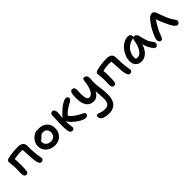

<svg xmlns="http://www.w3.org/2000/svg" viewBox="293 -1911 3543 3543"><g transform="rotate(-45 2065.0 -139.5)"><path d="M491.2 13.2Q446.3 13.2 429.2 -70.8Q423.8 -98.1 419.7 -139.6Q415.5 -181.2 413.8 -211.7Q412.1 -242.2 410.4 -285.6Q408.7 -329.1 408.2 -337.9Q407.2 -355.5 402.8 -396H354Q264.6 -396 180.2 -377Q188 -326.7 188 -237.8Q188 -106.4 180.2 -63Q177.2 -43.5 162.8 -31.2Q148.4 -19 128.9 -19Q106 -19 90.1 -39.1Q74.2 -59.1 74.2 -88.9Q74.2 -108.4 76.2 -166.5Q78.1 -224.6 78.1 -250Q78.1 -289.1 71.5 -342.3Q64.9 -395.5 64.9 -415Q64.9 -434.6 77.1 -448.7Q89.4 -462.9 110.8 -467.8Q160.2 -480.5 235.4 -488.8Q310.5 -497.1 377.9 -497.1Q448.2 -497.1 483.2 -469.7Q518.1 -442.4 518.1 -382.8Q518.1 -195.8 540 -85Q548.8 -46.4 548.8 -37.1Q548.8 -16.6 532.2 -1.7Q515.6 13.2 491.2 13.2Z M890.6 -27.8Q785.2 -27.8 716.8 -89.1Q648.4 -150.4 648.4 -244.1Q648.4 -288.1 668.2 -329.8Q688 -371.6 717.8 -399.9Q747.6 -428.2 781.2 -445.6Q814.9 -462.9 842.8 -462.9Q855 -462.9 863.8 -460Q878.4 -462.9 892.6 -462.9Q995.6 -462.9 1054.7 -405Q1113.8 -347.2 1113.8 -248Q1113.8 -153.8 1049.8 -90.8Q985.8 -27.8 890.6 -27.8ZM756.8 -245.1Q756.8 -194.8 792.2 -164.3Q827.6 -133.8 886.7 -133.8Q939.9 -133.8 972.4 -165Q1004.9 -196.3 1004.9 -248Q1004.9 -300.3 977.5 -330.1Q950.2 -359.9 902.8 -359.9Q876 -359.9 858.2 -350.6Q840.3 -341.3 819.8 -320.8Q813.5 -314.5 803.2 -303.5Q793 -292.5 788.8 -288.8Q784.7 -285.2 777.6 -281Q770.5 -276.9 762.7 -275.9Q756.8 -262.7 756.8 -245.1Z M1299.8 7.8Q1258.8 7.8 1245.1 -48.1Q1231.4 -104 1231.4 -225.1Q1231.4 -249 1235.6 -315.4Q1239.7 -381.8 1239.7 -414.1V-449.2Q1239.7 -479 1254.6 -496.1Q1269.5 -513.2 1290.5 -513.2Q1318.4 -513.2 1335 -490.2Q1351.6 -467.3 1351.6 -429.2Q1351.6 -412.1 1349.6 -389.2Q1347.7 -366.2 1344.7 -335.4Q1341.8 -304.7 1340.3 -288.1Q1341.3 -289.6 1346.7 -294.9Q1360.4 -314.9 1394.5 -349.1Q1428.7 -383.3 1471.7 -419.7Q1514.6 -456.1 1562.5 -482.4Q1610.4 -508.8 1643.6 -508.8Q1664.1 -508.8 1677.7 -494.1Q1691.4 -479.5 1691.4 -460Q1691.4 -423.8 1617.7 -387.2Q1545.4 -349.1 1494.9 -306.9Q1444.3 -264.6 1444.3 -250Q1444.3 -232.4 1497.1 -186.5Q1549.8 -140.6 1618.7 -106.9Q1624 -104.5 1636.2 -98.1Q1648.4 -91.8 1654.5 -88.9Q1660.6 -85.9 1670.7 -80.3Q1680.7 -74.7 1685.8 -70.6Q1690.9 -66.4 1696.8 -61Q1702.6 -55.7 1705.1 -50.5Q1707.5 -45.4 1707.5 -40Q1707.5 -18.6 1690.9 -2.2Q1674.3 14.2 1650.4 14.2Q1587.9 14.2 1498.3 -47.4Q1408.7 -108.9 1356.4 -180.2Q1347.2 -189.5 1337.4 -205.1Q1338.4 -152.8 1345.9 -97.4Q1353.5 -42 1353.5 -37.1Q1353.5 -15.6 1338.1 -3.9Q1322.8 7.8 1299.8 7.8Z M2020.5 261.2Q1919.4 261.2 1866.7 233.9Q1814 206.5 1814 159.2Q1814 116.2 1852.5 116.2Q1864.7 116.2 1879.4 121.6Q1894 127 1907.7 133.1Q1921.4 139.2 1950.4 144.5Q1979.5 149.9 2017.6 149.9Q2080.6 149.9 2107.2 112.3Q2133.8 74.7 2133.8 4.9Q2133.8 -26.4 2131.8 -58.1Q2129.9 -89.8 2126.7 -132.6Q2123.5 -175.3 2121.6 -207Q2063 -97.2 1967.8 -97.2Q1875.5 -97.2 1825.7 -165.5Q1775.9 -233.9 1775.9 -376Q1775.9 -426.3 1780.3 -459.7Q1784.7 -493.2 1793.2 -510Q1801.8 -526.9 1811.8 -533.4Q1821.8 -540 1835.9 -540Q1870.1 -540 1884.5 -520.5Q1898.9 -501 1896.5 -460Q1893.1 -410.2 1894 -364.3Q1895 -318.4 1899.9 -283.2Q1904.8 -248 1920.4 -227.1Q1936 -206.1 1961.9 -206.1Q2020 -206.1 2058.6 -285.6Q2097.2 -365.2 2110.8 -493.2Q2113.8 -521.5 2121.6 -530.3Q2129.4 -539.1 2149.9 -539.1Q2163.6 -539.1 2176 -533.7Q2188.5 -528.3 2199.5 -517.1Q2210.4 -505.9 2215.6 -484.1Q2220.7 -462.4 2217.8 -433.1Q2210.9 -375 2213.6 -316.9Q2216.3 -258.8 2222.4 -223.6Q2228.5 -188.5 2234.6 -125.7Q2240.7 -63 2240.7 4.9Q2240.7 70.3 2223.4 120.6Q2206.1 170.9 2175.5 200.9Q2145 231 2106 246.1Q2066.9 261.2 2020.5 261.2Z M2800.8 15.1Q2755.9 15.1 2738.8 -69.8Q2733.4 -96.7 2729.2 -137.5Q2725.1 -178.2 2723.4 -208Q2721.7 -237.8 2720 -281Q2718.3 -324.2 2717.8 -333Q2714.4 -375 2711.4 -390.1L2663.6 -391.1Q2573.2 -391.1 2487.8 -369.1Q2495.6 -326.7 2495.6 -250Q2495.6 -121.6 2487.8 -78.1Q2483.9 -58.6 2469.7 -46.4Q2455.6 -34.2 2435.5 -34.2Q2412.6 -34.2 2397.2 -54.2Q2381.8 -74.2 2381.8 -104Q2381.8 -123.5 2383.3 -180.2Q2384.8 -236.8 2384.8 -262.2Q2384.8 -293.9 2378.2 -340.8Q2371.6 -387.7 2371.6 -405.8Q2371.6 -424.8 2383.8 -438.5Q2396 -452.1 2417.5 -458Q2468.8 -472.7 2544.4 -482.9Q2620.1 -493.2 2686.5 -493.2Q2757.8 -493.2 2792.7 -465.8Q2827.6 -438.5 2827.6 -377.9Q2827.6 -319.3 2833 -232.2Q2838.4 -145 2850.6 -83Q2858.4 -37.6 2858.4 -35.2Q2858.4 -14.6 2841.8 0.2Q2825.2 15.1 2800.8 15.1Z M3112.3 5.9Q3041 5.9 2998.5 -38.1Q2956.1 -82 2956.1 -155.8Q2956.1 -215.8 2980.7 -278.3Q3005.4 -340.8 3045.9 -390.4Q3086.4 -439.9 3143.1 -471.4Q3199.7 -502.9 3259.3 -502.9Q3288.1 -502.9 3306.2 -486.3Q3324.2 -469.7 3324.2 -439.9Q3324.2 -424.3 3316.4 -418Q3327.6 -422.9 3338.4 -422.9Q3367.2 -422.9 3387.7 -403.6Q3408.2 -384.3 3414.1 -353Q3433.6 -258.3 3455.6 -202.1Q3477.5 -146 3526.4 -85.9Q3535.6 -75.2 3536.9 -58.6Q3538.1 -42 3532.2 -26.9Q3526.4 -11.7 3513.4 -1Q3500.5 9.8 3484.4 9.8Q3458.5 9.8 3442.4 -12.2Q3405.3 -60.1 3382.8 -102.8Q3360.4 -145.5 3345.2 -210.9Q3326.7 -153.3 3299.8 -110.4Q3272.9 -67.4 3241.9 -42.5Q3210.9 -17.6 3178.7 -5.9Q3146.5 5.9 3112.3 5.9ZM3064.9 -150.9Q3064.9 -127.9 3069.3 -106.9Q3087.9 -100.1 3113.3 -100.1Q3174.3 -100.1 3221.9 -172.9Q3269.5 -245.6 3290 -378.9Q3294.4 -399.4 3306.2 -411.1Q3298.3 -407.2 3293 -407.2Q3242.7 -399.9 3199.5 -375.2Q3156.2 -350.6 3127 -315.7Q3097.7 -280.8 3081.3 -238Q3064.9 -195.3 3064.9 -150.9Z M3640.6 -9.8Q3615.7 -9.8 3600.8 -30.3Q3585.9 -50.8 3585.9 -79.1Q3585.9 -104.5 3607.7 -158.2Q3629.4 -211.9 3660.6 -271Q3685.1 -317.9 3717 -363.5Q3749 -409.2 3773.9 -437Q3823.2 -492.2 3872.6 -492.2Q3897 -492.2 3912.8 -477.3Q3928.7 -462.4 3941.9 -430.2Q3944.8 -422.4 3970 -353Q3995.1 -283.7 4010.7 -247.1Q4046.4 -162.1 4089.8 -106Q4090.8 -105 4092.3 -102.5Q4109.9 -79.1 4111.8 -67.4L4112.8 -59.1Q4112.8 -34.2 4095.9 -17.1Q4079.1 0 4056.6 0Q4008.3 0 3945.8 -124Q3925.3 -163.1 3895.5 -233.9Q3865.7 -304.7 3847.7 -359.9Q3808.1 -307.6 3766.4 -230.5Q3724.6 -153.3 3697.8 -79.1Q3684.1 -43.9 3671.9 -26.9Q3659.7 -9.8 3640.6 -9.8Z"/></g></svg>

Font: Shantell Sans Irregular
Style: Regular
Weight: 500
Designer: Stephen Nixon, Anya Danilova, Shantell Martin
Foundry: Arrow Type
Version: Version 1.006;[9816181b4]